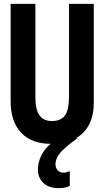

<svg xmlns="http://www.w3.org/2000/svg" viewBox="-20 -734 540 993"><path d="M285 239Q231 239 203.5 211.5Q176 184 176 143Q176 109 192 73.5Q208 38 242 10Q142 9 88.5 -48.5Q35 -106 35 -211V-714H163V-232Q163 -166 184.5 -137Q206 -108 248 -108Q295 -108 316 -137Q337 -166 337 -233V-714H465V-204Q465 -73 374 -20L381 -19Q331 15 299 48Q267 81 267 116Q267 133 277.5 146Q288 159 310 159Q320 159 327.5 156Q335 153 341 151V227Q322 239 285 239Z"/></svg>

Font: Noto Sans Mono ExtraCondensed
Style: Bold
Weight: 700
Width: 2
Designer: Monotype Design Team
Foundry: Monotype Imaging Inc.
Version: Version 2.014